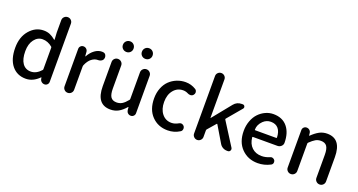

<svg xmlns="http://www.w3.org/2000/svg" viewBox="-46 -1467 4004 2150"><g transform="rotate(20 1956.0 -392.0)"><path d="M277.3 12.7Q172.9 12.7 111.3 -63Q49.8 -138.7 49.8 -274.4Q49.8 -403.3 119.6 -483.9Q189.5 -564.5 286.1 -564.5Q328.1 -564.5 360.8 -550.3Q393.6 -536.1 428.7 -506.8Q429.7 -505.9 431.6 -506.3Q433.6 -506.8 433.6 -509.8L428.7 -592.8V-739.3Q428.7 -763.7 445.8 -780.3Q462.9 -796.9 486.8 -796.9Q510.7 -796.9 527.3 -780.3Q543.9 -763.7 543.9 -739.3V-46.9Q543.9 -27.3 530.3 -13.7Q516.6 0 497.1 0Q476.6 0 460.9 -13.2Q445.3 -26.4 442.4 -46.9L440.4 -60.5Q440.4 -61.5 438.5 -61.5Q436.5 -61.5 435.5 -60.5Q363.3 12.7 277.3 12.7ZM303.7 -82Q368.2 -82 423.8 -143.6Q428.7 -148.4 428.7 -156.2V-411.1Q428.7 -418 423.8 -422.9Q370.1 -467.8 307.6 -467.8Q249 -467.8 209 -415.5Q168.9 -363.3 168.9 -276.4Q168.9 -182.6 204.1 -132.3Q239.3 -82 303.7 -82Z M716.8 -56.6V-502.9Q716.8 -522.5 730.5 -536.1Q744.1 -549.8 763.7 -549.8Q784.2 -549.8 798.8 -536.6Q813.5 -523.4 815.4 -502.9L819.3 -452.1Q820.3 -451.2 821.8 -451.2Q823.2 -451.2 823.2 -452.1Q852.5 -504.9 893.6 -534.7Q934.6 -564.5 978.5 -564.5Q985.4 -564.5 991.2 -563.5Q1012.7 -562.5 1024.4 -543.9Q1032.2 -530.3 1032.2 -514.6Q1032.2 -508.8 1030.3 -502Q1026.4 -482.4 1008.8 -471.7Q992.2 -460.9 971.7 -460.9Q970.7 -460.9 969.7 -460.9Q967.8 -460.9 964.8 -460.9Q928.7 -460.9 893.6 -434.1Q858.4 -407.2 834 -349.6Q831.1 -342.8 831.1 -335.9V-56.6Q831.1 -33.2 814.5 -16.6Q797.9 0 773.9 0Q750 0 733.4 -16.6Q716.8 -33.2 716.8 -56.6Z M1286.1 12.7Q1118.2 12.7 1118.2 -204.1V-492.2Q1118.2 -516.6 1134.8 -533.2Q1151.4 -549.8 1175.3 -549.8Q1199.2 -549.8 1216.3 -533.2Q1233.4 -516.6 1233.4 -492.2V-217.8Q1233.4 -147.5 1254.9 -116.7Q1276.4 -85.9 1325.2 -85.9Q1361.3 -85.9 1390.1 -103.5Q1418.9 -121.1 1452.1 -162.1Q1457 -168 1457 -175.8V-492.2Q1457 -516.6 1474.1 -533.2Q1491.2 -549.8 1514.6 -549.8Q1538.1 -549.8 1555.2 -533.2Q1572.3 -516.6 1572.3 -492.2V-46.9Q1572.3 -27.3 1558.6 -13.7Q1544.9 0 1525.4 0Q1504.9 0 1490.2 -13.2Q1475.6 -26.4 1472.7 -46.9L1469.7 -81.1Q1468.8 -83 1467.3 -83Q1465.8 -83 1464.8 -82Q1424.8 -35.2 1382.3 -11.2Q1339.8 12.7 1286.1 12.7ZM1236.3 -654.3Q1209 -654.3 1190.4 -672.4Q1171.9 -690.4 1171.9 -716.8Q1171.9 -744.1 1190.4 -762.7Q1209 -781.2 1236.3 -781.2Q1262.7 -781.2 1280.8 -762.7Q1298.8 -744.1 1298.8 -716.8Q1298.8 -690.4 1280.8 -672.4Q1262.7 -654.3 1236.3 -654.3ZM1398.4 -716.8Q1398.4 -744.1 1416.5 -762.7Q1434.6 -781.2 1461.9 -781.2Q1489.3 -781.2 1507.3 -762.7Q1525.4 -744.1 1525.4 -716.8Q1525.4 -690.4 1507.3 -672.4Q1489.3 -654.3 1461.9 -654.3Q1434.6 -654.3 1416.5 -672.4Q1398.4 -690.4 1398.4 -716.8Z M1967.8 12.7Q1853.5 12.7 1779.3 -64Q1705.1 -140.6 1705.1 -274.4Q1705.1 -340.8 1727.1 -396.5Q1749 -452.1 1786.6 -488.3Q1824.2 -524.4 1873.5 -544.4Q1922.9 -564.5 1977.5 -564.5Q2043.9 -564.5 2100.6 -529.3Q2117.2 -518.6 2119.1 -499Q2120.1 -496.1 2120.1 -492.2Q2120.1 -476.6 2109.4 -463.9Q2098.6 -449.2 2079.1 -446.3Q2075.2 -446.3 2071.3 -446.3Q2056.6 -446.3 2043 -453.1Q2013.7 -468.8 1982.4 -468.8Q1913.1 -468.8 1868.7 -415Q1824.2 -361.3 1824.2 -274.4Q1824.2 -187.5 1867.2 -134.3Q1910.2 -81.1 1979.5 -81.1Q2021.5 -81.1 2062.5 -105.5Q2074.2 -112.3 2086.9 -112.3Q2090.8 -112.3 2095.7 -111.3Q2113.3 -107.4 2123 -92.8Q2130.9 -81.1 2130.9 -66.4Q2130.9 -62.5 2129.9 -57.6Q2127 -38.1 2110.4 -28.3Q2044.9 12.7 1967.8 12.7Z M2260.7 -55.7V-741.2Q2260.7 -764.6 2277.3 -780.8Q2293.9 -796.9 2316.9 -796.9Q2339.8 -796.9 2356.4 -780.8Q2373 -764.6 2373 -741.2V-284.2Q2373 -283.2 2374.5 -283.2Q2376 -283.2 2377 -284.2L2555.7 -504.9Q2591.8 -549.8 2649.4 -549.8H2661.1Q2678.7 -549.8 2685.5 -534.2Q2692.4 -518.6 2681.6 -505.9L2536.1 -333Q2532.2 -327.1 2536.1 -321.3L2709 -48.8Q2713.9 -40 2713.9 -32.2Q2713.9 -24.4 2710 -16.6Q2701.2 0 2682.6 0H2672.9Q2645.5 0 2622.1 -13.2Q2598.6 -26.4 2585 -49.8L2469.7 -243.2Q2465.8 -249 2460.9 -243.2L2377.9 -147.5Q2373 -141.6 2373 -134.8V-55.7Q2373 -33.2 2356.4 -16.6Q2339.8 0 2316.9 0Q2293.9 0 2277.3 -16.6Q2260.7 -33.2 2260.7 -55.7Z M3041 12.7Q2924.8 12.7 2848.6 -64.5Q2772.5 -141.6 2772.5 -274.4Q2772.5 -338.9 2793.5 -394.5Q2814.5 -450.2 2849.6 -486.8Q2884.8 -523.4 2929.7 -543.9Q2974.6 -564.5 3023.4 -564.5Q3130.9 -564.5 3189.5 -493.7Q3248 -422.9 3248 -302.7Q3248 -302.7 3248 -301.8Q3247.1 -278.3 3228.5 -261.7Q3210 -245.1 3184.6 -245.1H2892.6Q2885.7 -245.1 2886.7 -237.3Q2894.5 -162.1 2939.9 -119.6Q2985.4 -77.1 3055.7 -77.1Q3104.5 -77.1 3150.4 -97.7Q3160.2 -102.5 3169.9 -102.5Q3175.8 -102.5 3181.6 -100.6Q3198.2 -95.7 3207 -81.1Q3211.9 -71.3 3211.9 -60.5Q3211.9 -54.7 3210.9 -48.8Q3206.1 -32.2 3190.4 -24.4Q3119.1 12.7 3041 12.7ZM2885.7 -330.1Q2885.7 -324.2 2891.6 -324.2H3141.6Q3148.4 -324.2 3148.4 -331.1Q3148.4 -331.1 3148.4 -331.1Q3146.5 -399.4 3115.2 -436.5Q3084 -473.6 3025.4 -473.6Q2973.6 -473.6 2934.6 -436.5Q2885.7 -388.7 2885.7 -330.1Z M3376 -56.6V-502.9Q3376 -522.5 3389.6 -536.1Q3403.3 -549.8 3422.9 -549.8Q3443.4 -549.8 3458.5 -536.6Q3473.6 -523.4 3475.6 -502.9L3478.5 -475.6Q3479.5 -473.6 3481 -473.6Q3482.4 -473.6 3483.4 -474.6Q3527.3 -517.6 3569.8 -541Q3612.3 -564.5 3664.1 -564.5Q3833 -564.5 3833 -345.7V-57.6Q3833 -33.2 3816.4 -16.6Q3799.8 0 3775.9 0Q3752 0 3734.9 -16.6Q3717.8 -33.2 3717.8 -57.6V-332Q3717.8 -403.3 3695.8 -434.1Q3673.8 -464.8 3625 -464.8Q3589.8 -464.8 3561.5 -448.7Q3533.2 -432.6 3495.1 -395.5Q3490.2 -389.6 3490.2 -382.8V-56.6Q3490.2 -33.2 3473.6 -16.6Q3457 0 3433.1 0Q3409.2 0 3392.6 -16.6Q3376 -33.2 3376 -56.6Z"/></g></svg>

Font: Gen Jyuu Gothic P Medium
Style: Regular
Weight: 500
Designer: [Source Han Sans]
Ryoko NISHIZUKA  (kana & ideographs); Paul D. Hunt (Latin, Greek & Cyrillic); Wenlong ZHANG  (bopomofo
Version: Version 1.002.20150607